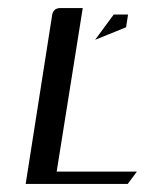

<svg xmlns="http://www.w3.org/2000/svg" viewBox="-20 -458 391 478"><path d="M43.9 0 109.9 -420.9Q112.8 -438 130.9 -438H186L121.1 -30.8H320.8L297.9 0ZM216.8 -358.9 263.2 -421.9H298.8L293.9 -390.1Z"/></svg>

Font: Hhenum
Style: Italic
Weight: 400
Designer: T. Christopher White
Version: Version 1.0